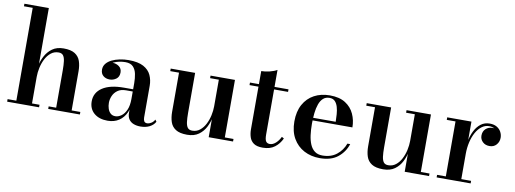

<svg xmlns="http://www.w3.org/2000/svg" viewBox="-61 -1094 3883 1448"><g transform="rotate(10 1881.0 -370.0)"><path d="M29 0V-19.5H96V-730.5H29V-750H216V-19.5H273.5V0ZM343.5 0V-19.5H401V-306Q401 -348 397.2 -376.2Q393.5 -404.5 382.2 -418.8Q371 -433 347.5 -433Q314 -433 289.2 -413.2Q264.5 -393.5 248.2 -362Q232 -330.5 224 -293.8Q216 -257 216 -224L202 -222Q202 -257 210.2 -299.2Q218.5 -341.5 238.5 -380.5Q258.5 -419.5 293 -444.5Q327.5 -469.5 379.5 -469.5Q436 -469.5 466.2 -450Q496.5 -430.5 508 -396.8Q519.5 -363 519.5 -319.5V-19.5H586V0Z M1050.5 10Q1022 10 998.8 1.2Q975.5 -7.5 962 -27Q948.5 -46.5 948.5 -78V-304.5Q948.5 -340.5 942 -373.5Q935.5 -406.5 915.8 -427.5Q896 -448.5 856 -448.5Q834 -448.5 809.8 -443.8Q785.5 -439 764.2 -428.5Q743 -418 729.5 -402Q716 -386 716 -363H692.5Q692.5 -392 713.2 -409.5Q734 -427 761 -427Q789 -427 811 -411Q833 -395 833 -365Q833 -331.5 810.5 -315.2Q788 -299 761 -299Q731 -299 711.2 -315.8Q691.5 -332.5 691.5 -363Q691.5 -389 707.5 -408.8Q723.5 -428.5 750.2 -441.5Q777 -454.5 810 -461.2Q843 -468 877 -468Q950.5 -468 991.8 -445.5Q1033 -423 1050 -385.8Q1067 -348.5 1067 -304.5V-62Q1067 -45.5 1073.2 -34Q1079.5 -22.5 1098 -22.5Q1110.5 -22.5 1127.2 -32.5Q1144 -42.5 1153.5 -61L1164 -46.5Q1150.5 -20.5 1120.8 -5.2Q1091 10 1050.5 10ZM799 10Q734 10 695.2 -23.2Q656.5 -56.5 656.5 -113.5Q656.5 -180.5 714.2 -218.8Q772 -257 878.5 -257H995V-240H897.5Q857.5 -240 833 -222.2Q808.5 -204.5 797.2 -178Q786 -151.5 786 -125.5Q786 -101.5 792.8 -80.8Q799.5 -60 813.8 -46.8Q828 -33.5 850.5 -33.5Q874 -33.5 896.8 -49.8Q919.5 -66 934 -99Q948.5 -132 948.5 -182.5H960.5Q960.5 -124.5 941.2 -81.2Q922 -38 885.8 -14Q849.5 10 799 10Z M1408 10Q1351 10 1320.5 -9.8Q1290 -29.5 1278.8 -63.5Q1267.5 -97.5 1267.5 -141V-440.5H1200.5V-460H1387.5V-154Q1387.5 -112 1391.2 -83.8Q1395 -55.5 1406.2 -41.2Q1417.5 -27 1441 -27Q1474.5 -27 1499.2 -46.8Q1524 -66.5 1540.2 -98Q1556.5 -129.5 1564.5 -166.2Q1572.5 -203 1572.5 -236L1585.5 -238Q1585.5 -203 1577.8 -160.8Q1570 -118.5 1550.8 -79.5Q1531.5 -40.5 1496.8 -15.2Q1462 10 1408 10ZM1572.5 0V-440.5H1505.5V-460H1692.5V-19.5H1759V0Z M1986.5 7Q1941 7 1917.2 -10Q1893.5 -27 1884.8 -54.8Q1876 -82.5 1876 -114.5V-560Q1905.5 -560 1939.8 -568.5Q1974 -577 1995.5 -590V-95.5Q1995.5 -58 2004.8 -43.8Q2014 -29.5 2035 -29.5Q2057.5 -29.5 2079.5 -49Q2101.5 -68.5 2115.5 -98.5L2132.5 -89Q2113 -46.5 2077.8 -19.8Q2042.5 7 1986.5 7ZM1807.5 -440.5V-460H2102.5V-440.5Z M2424 10Q2356.5 10 2303.2 -18.2Q2250 -46.5 2219 -100Q2188 -153.5 2188 -230Q2188 -306.5 2217.5 -360Q2247 -413.5 2299 -441.5Q2351 -469.5 2419 -469.5Q2492 -469.5 2537.8 -440.2Q2583.5 -411 2605.2 -363.2Q2627 -315.5 2627 -261H2255V-281H2495.5Q2495 -308.5 2493 -338.2Q2491 -368 2483.5 -393.5Q2476 -419 2460.8 -434.8Q2445.5 -450.5 2419 -450.5Q2389.5 -450.5 2370.5 -433.2Q2351.5 -416 2340.8 -386Q2330 -356 2325.8 -317.5Q2321.5 -279 2321.5 -236Q2321.5 -189.5 2326.8 -149.2Q2332 -109 2345 -78.5Q2358 -48 2381.2 -30.5Q2404.5 -13 2440.5 -13Q2505.5 -13 2548.8 -47.2Q2592 -81.5 2611 -134H2632.5Q2613 -72.5 2561.8 -31.2Q2510.5 10 2424 10Z M2909 10Q2852 10 2821.5 -9.8Q2791 -29.5 2779.8 -63.5Q2768.5 -97.5 2768.5 -141V-440.5H2701.5V-460H2888.5V-154Q2888.5 -112 2892.2 -83.8Q2896 -55.5 2907.2 -41.2Q2918.5 -27 2942 -27Q2975.5 -27 3000.2 -46.8Q3025 -66.5 3041.2 -98Q3057.5 -129.5 3065.5 -166.2Q3073.5 -203 3073.5 -236L3086.5 -238Q3086.5 -203 3078.8 -160.8Q3071 -118.5 3051.8 -79.5Q3032.5 -40.5 2997.8 -15.2Q2963 10 2909 10ZM3073.5 0V-440.5H3006.5V-460H3193.5V-19.5H3260V0Z M3492 -214Q3492 -261.5 3500.8 -307Q3509.5 -352.5 3528 -389.2Q3546.5 -426 3575 -447.8Q3603.5 -469.5 3643 -469.5Q3675 -469.5 3697 -456.5Q3719 -443.5 3730.2 -422.5Q3741.5 -401.5 3741.5 -378Q3741.5 -347 3721.8 -324.5Q3702 -302 3669.5 -302Q3636.5 -302 3616.2 -321.8Q3596 -341.5 3596 -369.5Q3596 -402.5 3617.2 -421.8Q3638.5 -441 3669 -441Q3689.5 -441 3705.8 -432.2Q3722 -423.5 3731.2 -409.2Q3740.5 -395 3740.5 -378H3721Q3721 -397.5 3710.8 -413.8Q3700.5 -430 3682.5 -439.8Q3664.5 -449.5 3641 -449.5Q3610.5 -449.5 3585 -430.2Q3559.5 -411 3541.2 -377.8Q3523 -344.5 3513.2 -302Q3503.5 -259.5 3503.5 -214ZM3503.5 -460V-19.5H3578.5V0H3318V-19.5H3385V-440.5H3318V-460Z"/></g></svg>

Font: Bodoni Moda 11pt SemiBold
Style: Regular
Weight: 600
Designer: Owen Earl
Foundry: indestructible type
Version: Version 2.004